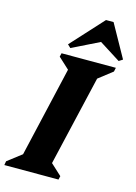

<svg xmlns="http://www.w3.org/2000/svg" viewBox="-164 -1007 765 1079"><g transform="rotate(15 218.5 -467.5)"><path d="M-27 0 -23 -23 59 -86 180 -610 116 -669 121 -690H437L432 -667L351 -604L229 -80L293 -21L288 0ZM161 -731 143 -748 314 -935H358L464 -745L442 -731L319 -809Z"/></g></svg>

Font: Platypi
Style: Bold Italic
Weight: 700
Italic angle: -13°
Designer: David Sargent
Foundry: Bolt Cutter Type
Version: Version 1.200; ttfautohint (v1.8.4.7-5d5b)